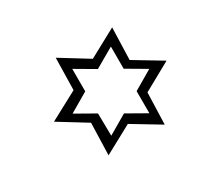

<svg xmlns="http://www.w3.org/2000/svg" viewBox="-74 -791 524 492"><g transform="rotate(-30 188.0 -545.0)"><path d="M270.5 -446.3V-511.7L327.1 -544.9L270.5 -578.1V-643.6L212.9 -610.4L156.2 -643.6V-577.1L99.6 -543.9L156.2 -511.7L157.2 -445.3L213.9 -478.5ZM290 -401.4 209 -450.2 126 -405.3 128.9 -500 47.9 -549.8 131.8 -594.7 133.8 -689.5 214.8 -639.6 297.9 -684.6 294.9 -589.8 376 -541 293 -495.1Z"/></g></svg>

Font: Urdu Khush Khati
Style: Regular
Weight: 400
Version: Version 001.500